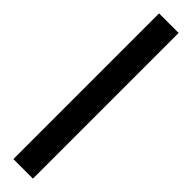

<svg xmlns="http://www.w3.org/2000/svg" viewBox="10 -92 409 409"><g transform="rotate(-45 214.5 112.5)"><path d="M-5 142H434V83H-5Z"/></g></svg>

Font: Noto Serif Hebrew SemiCondensed ExtraBold
Style: Regular
Weight: 800
Width: 4
Designer: Monotype Design Team
Foundry: Monotype Imaging Inc.
Version: Version 2.004